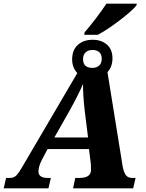

<svg xmlns="http://www.w3.org/2000/svg" viewBox="-62 -1018 787 1038"><path d="M396 -844Q424 -876 457.5 -920Q491 -964 513 -998H678L675 -988Q653 -960 585.5 -908.5Q518 -857 467 -830H393ZM-29 -56H-9Q7 -56 18 -63Q29 -70 39.5 -85.5Q50 -101 72 -139L356 -623Q328 -653 328 -697Q328 -748 359 -775.5Q390 -803 439 -803Q486 -803 516 -777Q546 -751 546 -703Q546 -657 519 -628L598 -138Q603 -98 614.5 -77Q626 -56 652 -56H671L658 0H333L345 -56H366Q397 -56 413 -66Q429 -76 430 -98Q430 -121 429 -133L419 -212H195L164 -153Q146 -118 146 -91Q146 -56 196 -56H213L200 0H-42ZM488 -701Q488 -725 474 -736.5Q460 -748 438 -748Q416 -748 401.5 -735.5Q387 -723 387 -698Q387 -651 438 -651Q460 -651 474 -663.5Q488 -676 488 -701ZM414 -275 396 -419Q386 -509 387 -564Q361 -504 312 -416L232 -275Z"/></svg>

Font: Noto Serif NarrowExtraBold
Style: Italic
Weight: 800
Width: 4
Italic angle: -12°
Designer: Monotype Design Team
Foundry: Monotype Imaging Inc.
Version: Version 1.001